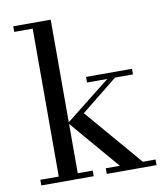

<svg xmlns="http://www.w3.org/2000/svg" viewBox="-84 -820 777 891"><g transform="rotate(-10 305.0 -375.0)"><path d="M38.5 0V-26.5H125.5V-723.5H38.5V-750H215V-26.5H285.5V0ZM347 0V-26.5H413.5L211 -263.5L426 -433.5H330.5V-460H547V-433.5H462.5L291 -296L521.5 -26.5H581.5V0Z"/></g></svg>

Font: Bodoni Moda 9pt
Style: Regular
Weight: 400
Designer: Owen Earl
Foundry: indestructible type
Version: Version 2.005